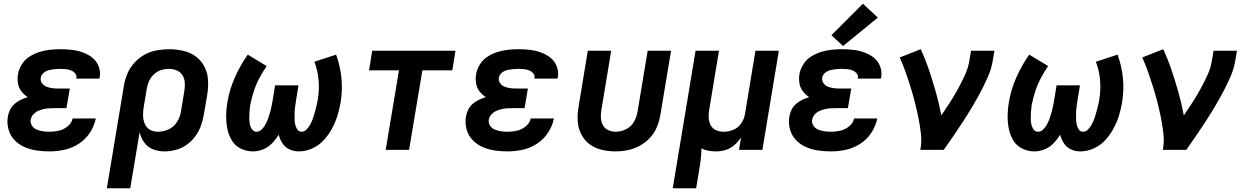

<svg xmlns="http://www.w3.org/2000/svg" viewBox="-20 -801 6664 1026"><path d="M244 8Q284 8 324 -0.5Q364 -9 400.5 -32.5Q437 -56 460.5 -92Q484 -128 492 -168H368Q363 -143 341 -125.5Q319 -108 294 -102.5Q269 -97 244 -97Q227 -97 209.5 -99.5Q192 -102 176 -108.5Q160 -115 150.5 -130Q141 -145 144 -162Q147 -177 157.5 -189Q168 -201 182 -207.5Q196 -214 210.5 -217.5Q225 -221 239.5 -222Q254 -223 269 -223H335L353 -328H286Q270 -328 254.5 -330.5Q239 -333 225.5 -339Q212 -345 203.5 -358Q195 -371 198 -387Q201 -402 214 -412.5Q227 -423 242.5 -426.5Q258 -430 273 -431.5Q288 -433 302 -433Q317 -433 331.5 -431.5Q346 -430 359 -425Q372 -420 381.5 -409Q391 -398 388 -383Q388 -382 387 -381H511Q512 -385 513 -389Q518 -420 506.5 -448Q495 -476 472.5 -493.5Q450 -511 422 -521Q394 -531 364 -534.5Q334 -538 303 -538Q275 -538 247 -535Q219 -532 191.5 -523.5Q164 -515 138.5 -499Q113 -483 97 -457.5Q81 -432 76 -405Q72 -380 76 -356Q80 -332 94 -313.5Q108 -295 128 -282Q109 -276 91 -267.5Q73 -259 57.5 -245.5Q42 -232 33.5 -214Q25 -196 22 -178Q16 -143 25.5 -109.5Q35 -76 57.5 -52.5Q80 -29 110.5 -15.5Q141 -2 175 3Q209 8 244 8Z M551 205H676L726 -94Q733 -65 750.5 -40Q768 -15 797 -3.5Q826 8 858 8Q888 8 919 0Q950 -8 977 -27Q1004 -46 1023.5 -72.5Q1043 -99 1053.5 -128.5Q1064 -158 1069 -188L1088 -298Q1094 -337 1091.5 -375Q1089 -413 1072 -445.5Q1055 -478 1026 -499.5Q997 -521 959.5 -529.5Q922 -538 884 -538Q851 -538 817.5 -532Q784 -526 753 -509Q722 -492 698 -465.5Q674 -439 660.5 -407Q647 -375 642 -342ZM824 -97Q800 -97 781 -108Q762 -119 753.5 -139.5Q745 -160 744.5 -183Q744 -206 748 -229L764 -325Q767 -346 776 -366.5Q785 -387 801.5 -403Q818 -419 839.5 -426Q861 -433 882 -433Q904 -433 924 -425Q944 -417 955 -399Q966 -381 967.5 -359.5Q969 -338 965 -315L947 -205Q943 -177 926.5 -150Q910 -123 881.5 -110Q853 -97 824 -97Z M1331 8Q1358 8 1385 -2.5Q1412 -13 1433 -34.5Q1454 -56 1469 -81Q1476 -56 1489.5 -35Q1503 -14 1526.5 -3Q1550 8 1576 8Q1613 8 1648 -7.5Q1683 -23 1709.5 -51.5Q1736 -80 1754 -113.5Q1772 -147 1783 -182Q1794 -217 1800 -253Q1811 -320 1804.5 -384.5Q1798 -449 1776 -509L1660 -471Q1678 -424 1682.5 -372.5Q1687 -321 1678 -268Q1676 -254 1672.5 -240.5Q1669 -227 1665.5 -213Q1662 -199 1658 -185.5Q1654 -172 1648.5 -158.5Q1643 -145 1636 -132.5Q1629 -120 1617.5 -108.5Q1606 -97 1592 -97Q1592 -97 1592 -97Q1592 -97 1592 -97Q1576 -97 1567.5 -111Q1559 -125 1556.5 -140Q1554 -155 1554 -170.5Q1554 -186 1554.5 -202Q1555 -218 1557.5 -233.5Q1560 -249 1562 -265L1575 -345H1450L1437 -265Q1434 -249 1431 -233Q1428 -217 1423.5 -201.5Q1419 -186 1413.5 -170Q1408 -154 1400.5 -139Q1393 -124 1380 -110.5Q1367 -97 1351 -97Q1335 -97 1326 -111Q1317 -125 1314.5 -140.5Q1312 -156 1312 -172.5Q1312 -189 1313.5 -205.5Q1315 -222 1317 -239Q1324 -275 1335.5 -311Q1347 -347 1365 -381.5Q1383 -416 1405 -448L1304 -509Q1263 -451 1234.5 -386Q1206 -321 1195 -254Q1189 -219 1188.5 -183.5Q1188 -148 1194.5 -114.5Q1201 -81 1218 -52Q1235 -23 1265.5 -7.5Q1296 8 1331 8Z M2041 0H2166L2237 -425H2397L2414 -530H1969L1952 -425H2112Z M2692 8Q2732 8 2772 -0.5Q2812 -9 2848.5 -32.5Q2885 -56 2908.5 -92Q2932 -128 2940 -168H2816Q2811 -143 2789 -125.5Q2767 -108 2742 -102.5Q2717 -97 2692 -97Q2675 -97 2657.5 -99.5Q2640 -102 2624 -108.5Q2608 -115 2598.5 -130Q2589 -145 2592 -162Q2595 -177 2605.5 -189Q2616 -201 2630 -207.5Q2644 -214 2658.5 -217.5Q2673 -221 2687.5 -222Q2702 -223 2717 -223H2783L2801 -328H2734Q2718 -328 2702.5 -330.5Q2687 -333 2673.5 -339Q2660 -345 2651.5 -358Q2643 -371 2646 -387Q2649 -402 2662 -412.5Q2675 -423 2690.5 -426.5Q2706 -430 2721 -431.5Q2736 -433 2750 -433Q2765 -433 2779.5 -431.5Q2794 -430 2807 -425Q2820 -420 2829.5 -409Q2839 -398 2836 -383Q2836 -382 2835 -381H2959Q2960 -385 2961 -389Q2966 -420 2954.5 -448Q2943 -476 2920.5 -493.5Q2898 -511 2870 -521Q2842 -531 2812 -534.5Q2782 -538 2751 -538Q2723 -538 2695 -535Q2667 -532 2639.5 -523.5Q2612 -515 2586.5 -499Q2561 -483 2545 -457.5Q2529 -432 2524 -405Q2520 -380 2524 -356Q2528 -332 2542 -313.5Q2556 -295 2576 -282Q2557 -276 2539 -267.5Q2521 -259 2505.5 -245.5Q2490 -232 2481.5 -214Q2473 -196 2470 -178Q2464 -143 2473.5 -109.5Q2483 -76 2505.5 -52.5Q2528 -29 2558.5 -15.5Q2589 -2 2623 3Q2657 8 2692 8Z M3268 8Q3301 8 3334 1.5Q3367 -5 3398.5 -22Q3430 -39 3454 -65.5Q3478 -92 3491 -124Q3504 -156 3509 -188L3566 -530H3441L3387 -205Q3383 -178 3368 -151Q3353 -124 3325.5 -110.5Q3298 -97 3270 -97Q3248 -97 3229.5 -106Q3211 -115 3201.5 -133Q3192 -151 3191 -172Q3190 -193 3194 -215L3246 -530H3121L3072 -232Q3065 -194 3067 -156Q3069 -118 3085 -85.5Q3101 -53 3129 -31.5Q3157 -10 3193.5 -1Q3230 8 3268 8Z M3575 205H3700L3717 102Q3722 75 3725 47.5Q3728 20 3728 -8Q3746 1 3766 4.5Q3786 8 3806 8Q3832 8 3857.5 0.5Q3883 -7 3904 -25.5Q3925 -44 3940 -67L3929 0H4054L4142 -530H4017L3961 -192Q3957 -166 3941 -142Q3925 -118 3899 -107.5Q3873 -97 3847 -97Q3825 -97 3806 -105.5Q3787 -114 3777.5 -132.5Q3768 -151 3767 -172Q3766 -193 3770 -215L3822 -530H3697Z M4420 8Q4460 8 4500 -0.5Q4540 -9 4576.5 -32.5Q4613 -56 4636.5 -92Q4660 -128 4668 -168H4544Q4539 -143 4517 -125.5Q4495 -108 4470 -102.5Q4445 -97 4420 -97Q4403 -97 4385.5 -99.5Q4368 -102 4352 -108.5Q4336 -115 4326.5 -130Q4317 -145 4320 -162Q4323 -177 4333.5 -189Q4344 -201 4358 -207.5Q4372 -214 4386.5 -217.5Q4401 -221 4415.5 -222Q4430 -223 4445 -223H4511L4529 -328H4462Q4446 -328 4430.5 -330.5Q4415 -333 4401.5 -339Q4388 -345 4379.5 -358Q4371 -371 4374 -387Q4377 -402 4390 -412.5Q4403 -423 4418.5 -426.5Q4434 -430 4449 -431.5Q4464 -433 4478 -433Q4493 -433 4507.5 -431.5Q4522 -430 4535 -425Q4548 -420 4557.5 -409Q4567 -398 4564 -383Q4564 -382 4563 -381H4687Q4688 -385 4689 -389Q4694 -420 4682.5 -448Q4671 -476 4648.5 -493.5Q4626 -511 4598 -521Q4570 -531 4540 -534.5Q4510 -538 4479 -538Q4451 -538 4423 -535Q4395 -532 4367.5 -523.5Q4340 -515 4314.5 -499Q4289 -483 4273 -457.5Q4257 -432 4252 -405Q4248 -380 4252 -356Q4256 -332 4270 -313.5Q4284 -295 4304 -282Q4285 -276 4267 -267.5Q4249 -259 4233.5 -245.5Q4218 -232 4209.5 -214Q4201 -196 4198 -178Q4192 -143 4201.5 -109.5Q4211 -76 4233.5 -52.5Q4256 -29 4286.5 -15.5Q4317 -2 4351 3Q4385 8 4420 8ZM4485 -555 4671 -707 4591 -781 4423 -613Z M4898 0H5023Q5050 -38 5076 -76Q5102 -114 5127 -152.5Q5152 -191 5175.5 -230.5Q5199 -270 5220.5 -310.5Q5242 -351 5260 -392.5Q5278 -434 5285 -477L5294 -530H5169L5160 -477Q5154 -438 5136.5 -400Q5119 -362 5099 -325.5Q5079 -289 5056.5 -254Q5034 -219 5010 -184Q4999 -245 4982 -305Q4965 -365 4945.5 -423.5Q4926 -482 4900 -538L4788 -494Q4805 -456 4819 -416.5Q4833 -377 4845.5 -337Q4858 -297 4868.5 -256Q4879 -215 4887.5 -173Q4896 -131 4901 -87.5Q4906 -44 4898 0Z M5507 8Q5534 8 5561 -2.5Q5588 -13 5609 -34.5Q5630 -56 5645 -81Q5652 -56 5665.5 -35Q5679 -14 5702.5 -3Q5726 8 5752 8Q5789 8 5824 -7.5Q5859 -23 5885.5 -51.5Q5912 -80 5930 -113.5Q5948 -147 5959 -182Q5970 -217 5976 -253Q5987 -320 5980.5 -384.5Q5974 -449 5952 -509L5836 -471Q5854 -424 5858.5 -372.5Q5863 -321 5854 -268Q5852 -254 5848.5 -240.5Q5845 -227 5841.5 -213Q5838 -199 5834 -185.5Q5830 -172 5824.5 -158.5Q5819 -145 5812 -132.5Q5805 -120 5793.5 -108.5Q5782 -97 5768 -97Q5768 -97 5768 -97Q5768 -97 5768 -97Q5752 -97 5743.5 -111Q5735 -125 5732.5 -140Q5730 -155 5730 -170.5Q5730 -186 5730.5 -202Q5731 -218 5733.5 -233.5Q5736 -249 5738 -265L5751 -345H5626L5613 -265Q5610 -249 5607 -233Q5604 -217 5599.5 -201.5Q5595 -186 5589.5 -170Q5584 -154 5576.5 -139Q5569 -124 5556 -110.5Q5543 -97 5527 -97Q5511 -97 5502 -111Q5493 -125 5490.5 -140.5Q5488 -156 5488 -172.5Q5488 -189 5489.5 -205.5Q5491 -222 5493 -239Q5500 -275 5511.5 -311Q5523 -347 5541 -381.5Q5559 -416 5581 -448L5480 -509Q5439 -451 5410.5 -386Q5382 -321 5371 -254Q5365 -219 5364.5 -183.5Q5364 -148 5370.5 -114.5Q5377 -81 5394 -52Q5411 -23 5441.5 -7.5Q5472 8 5507 8Z M6194 0H6319Q6346 -38 6372 -76Q6398 -114 6423 -152.5Q6448 -191 6471.5 -230.5Q6495 -270 6516.5 -310.5Q6538 -351 6556 -392.5Q6574 -434 6581 -477L6590 -530H6465L6456 -477Q6450 -438 6432.5 -400Q6415 -362 6395 -325.5Q6375 -289 6352.5 -254Q6330 -219 6306 -184Q6295 -245 6278 -305Q6261 -365 6241.5 -423.5Q6222 -482 6196 -538L6084 -494Q6101 -456 6115 -416.5Q6129 -377 6141.5 -337Q6154 -297 6164.5 -256Q6175 -215 6183.5 -173Q6192 -131 6197 -87.5Q6202 -44 6194 0Z"/></svg>

Font: Iosevka Sparkle Oblique
Style: Bold
Weight: 700
Italic angle: -9°
Designer: Belleve Invis
Foundry: Belleve Invis
Version: Version 4.5.0; ttfautohint (v1.8.3)